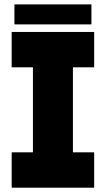

<svg xmlns="http://www.w3.org/2000/svg" viewBox="-20 -871 491 891"><path d="M34.2 -722.7H417V-558.6H318.4V-164.1H417V0H34.2V-164.1H132.8V-558.6H34.2ZM46.9 -757.8V-850.6H404.3V-757.8Z"/></svg>

Font: Giphurs Black
Style: Regular
Weight: 900
Version: Version 0.920; ttfautohint (v1.8.4.7-5d5b)